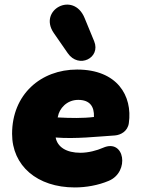

<svg xmlns="http://www.w3.org/2000/svg" viewBox="-20 -810 630 842"><path d="M308 12C356 12 410 3 457 -17C550 -56 527 -204 432 -162C405 -150 367 -140 333 -140C271 -140 232 -165 224 -207C312 -200 405 -211 484 -216C509 -218 540 -234 545 -270C562 -390 494 -505 318 -505C159 -505 33 -396 33 -223C33 -83 143 12 308 12ZM216 -665 277 -577C325 -507 423 -556 393 -629L351 -731C302 -851 146 -766 216 -665ZM233 -295 234 -299C240 -333 272 -372 323 -372C373 -372 394 -344 392 -297C344 -291 289 -292 233 -295Z"/></svg>

Font: SN Pro Black
Style: Italic
Weight: 900
Italic angle: -9°
Designer: Tobias Whetton
Foundry: Supernotes
Version: Version 1.001;Glyphs 3.2 (3249)